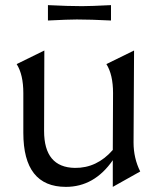

<svg xmlns="http://www.w3.org/2000/svg" viewBox="-20 -717 612 749"><path d="M501 -161Q501 -100 527 -48L420 12V-92Q348 12 237 12Q71 12 71 -199V-354Q71 -426 45 -467L153 -520L152 -206Q152 -64 272 -62Q358 -61 420 -132L421 -354Q421 -426 395 -467L503 -520ZM167 -697Q247 -693 300 -693Q333 -693 413 -697V-637Q333 -641 280 -641Q247 -641 167 -637Z"/></svg>

Font: Coconat
Style: Regular
Weight: 400
Designer: Sara Lavazza
Foundry: Collletttivo
Version: Version 1.000;Glyphs 3.2 (3217)